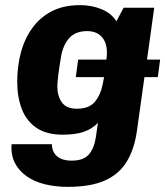

<svg xmlns="http://www.w3.org/2000/svg" viewBox="-20 -541 643 747"><path d="M244 186Q196 186 155 176Q114 166 84 145Q54 124 38 93Q22 62 25 20H182Q182 39 190.5 53.5Q199 68 216 76Q233 84 259 84Q306 84 326.5 59Q347 34 353 -8L361 -63Q338 -39 305.5 -28Q273 -17 224 -17Q161 -17 122 -43.5Q83 -70 65 -116.5Q47 -163 47 -223Q47 -282 61 -335.5Q75 -389 105 -431Q135 -473 181 -497Q227 -521 292 -521Q337 -521 375.5 -505Q414 -489 433 -458L461 -511H580L552 -309H603L594 -241H542L513 -34Q503 39 473 88Q443 137 387.5 161.5Q332 186 244 186ZM275 -241 284 -309H394Q396 -326 396 -336Q396 -376 375.5 -398Q355 -420 319 -420Q277 -420 253 -396.5Q229 -373 219 -329Q212 -290 207.5 -255Q203 -220 203 -205Q203 -168 220.5 -143Q238 -118 279 -118Q327 -118 349.5 -145.5Q372 -173 379 -211Q382 -226 385 -241Z"/></svg>

Font: Chivo Mono Medium
Style: Bold Italic
Weight: 700
Italic angle: -8.05°
Monospace: yes
Version: Version 1.008